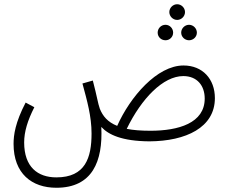

<svg xmlns="http://www.w3.org/2000/svg" viewBox="-20 -654 1075 906"><path d="M816 -560C836 -560 853 -577 853 -597C853 -617 836 -634 816 -634C796 -634 779 -617 779 -597C779 -577 796 -560 816 -560ZM761 -464C781 -464 797 -480 797 -500C797 -520 781 -537 761 -537C740 -537 724 -520 724 -500C724 -480 740 -464 761 -464ZM872 -464C892 -464 909 -480 909 -500C909 -520 892 -537 872 -537C852 -537 835 -520 835 -500C835 -480 852 -464 872 -464ZM246 232C416 232 466 107 458 -55C492 -18 556 12 685 13C857 12 994 -52 994 -191C994 -281 936 -345 846 -345C721 -345 594 -197 533 -60C488 -78 465 -106 451 -141C442 -166 438 -198 418 -274L369 -260C391 -179 412 -105 412 -24C412 90 383 183 246 183C158 183 94 134 94 18C94 -32 110 -85 142 -148L101 -170C52 -76 44 -17 44 25C44 165 130 232 246 232ZM845 -295C910 -295 946 -250 946 -189C946 -73 822 -37 690 -37C645 -37 608 -40 578 -46C648 -190 750 -295 845 -295Z"/></svg>

Font: Noto Sans Arabic UI XCn Lt
Style: Regular
Weight: 300
Width: 2
Designer: Monotype Design Team, Nadine Chahine and Nizar Qandah
Foundry: Monotype Imaging Inc.
Version: Version 2.010